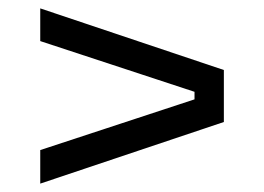

<svg xmlns="http://www.w3.org/2000/svg" viewBox="-20 -558 630 458"><path d="M514 -267 76 -120V-200L444 -321V-339L76 -460V-538L514 -391Z"/></svg>

Font: Sora
Style: Regular
Weight: 400
Designer: Jonathan Barnbrook, Julián Moncada
Foundry: Barnbrook Fonts
Version: Version 2.000